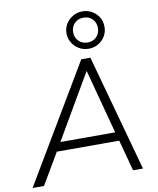

<svg xmlns="http://www.w3.org/2000/svg" viewBox="-114 -1064 939 1144"><g transform="rotate(-10 355.5 -492.5)"><path d="M-11 0 408 -705H463L657 0H597L543 -201L570 -188H139L176 -200L58 0ZM426 -629 194 -231 171 -241H556L534 -231L428 -629ZM463 -759Q431 -759 405 -774.5Q379 -790 363.5 -815.5Q348 -841 348 -872Q348 -904 363.5 -929Q379 -954 405 -969.5Q431 -985 463 -985Q496 -985 522 -969.5Q548 -954 563 -929Q578 -904 578 -872Q578 -841 563 -815.5Q548 -790 522 -774.5Q496 -759 463 -759ZM463 -797Q497 -797 517.5 -818.5Q538 -840 538 -872Q538 -904 517.5 -925.5Q497 -947 463 -947Q430 -947 409 -925.5Q388 -904 388 -872Q388 -840 409 -818.5Q430 -797 463 -797Z"/></g></svg>

Font: Nunito Sans 12pt Light
Style: Italic
Weight: 300
Italic angle: -9°
Designer: Vernon Adams
Foundry: Vernon Adams
Version: Version 3.101;gftools[0.9.27]